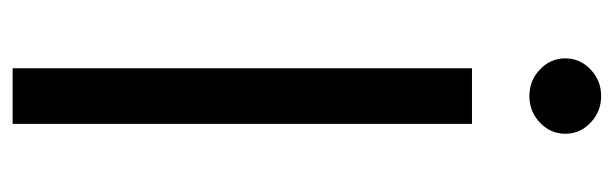

<svg xmlns="http://www.w3.org/2000/svg" viewBox="-354 -618 972 304"><g transform="rotate(90 132.0 -466.0)"><path d="M176.1 -727.3V0H88.1V-727.3ZM132.1 -818.2Q107.6 -818.2 90 -834.9Q72.4 -851.6 72.4 -875Q72.4 -898.4 90 -915.1Q107.6 -931.8 132.1 -931.8Q156.6 -931.8 174.2 -915.1Q191.8 -898.4 191.8 -875Q191.8 -851.6 174.2 -834.9Q156.6 -818.2 132.1 -818.2Z"/></g></svg>

Font: Inter Zeller
Style: Regular
Weight: 400
Designer: Rasmus Andersson; Joe Bland
Foundry: zeller
Version: Version 3.015;git-dec3a8cb1